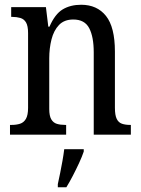

<svg xmlns="http://www.w3.org/2000/svg" viewBox="-20 -566 594 807"><path d="M22 0V-41H30Q49 -41 64.5 -46Q80 -51 89 -66.5Q98 -82 98 -113V-427Q98 -457 89.5 -471.5Q81 -486 65.5 -490.5Q50 -495 32 -495H27V-536H173L183 -454H188Q211 -507 243.5 -526.5Q276 -546 321 -546Q388 -546 425.5 -499Q463 -452 463 -349V-113Q463 -82 470.5 -66.5Q478 -51 492.5 -46Q507 -41 526 -41H530V0H374V-346Q374 -411 355 -447.5Q336 -484 288 -484Q250 -484 228 -461Q206 -438 196.5 -400.5Q187 -363 187 -321V-108Q187 -79 195.5 -64.5Q204 -50 219 -45.5Q234 -41 253 -41H258V0ZM223 208Q228 185 233 160.5Q238 136 242.5 110.5Q247 85 250 61H332V71Q325 92 312.5 119Q300 146 286 173Q272 200 259 221H223Z"/></svg>

Font: Noto Serif Khmer Condensed
Style: Regular
Weight: 400
Width: 3
Designer: Danh Hong and the Monotype Design Team
Foundry: Monotype Imaging Inc.
Version: Version 2.004